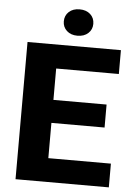

<svg xmlns="http://www.w3.org/2000/svg" viewBox="-60 -946 681 991"><g transform="rotate(5 280.5 -451.0)"><path d="M542 -123V0H58.6V-710.9H542.5V-587.4H217.8V-424.8H493.2V-305.7H217.8V-123ZM235.8 -833.5Q235.8 -863.8 256.8 -883.1Q277.8 -902.3 312 -902.3Q346.7 -902.3 367.7 -883.1Q388.7 -863.8 388.7 -833.5Q388.7 -804.2 367.7 -784.9Q346.7 -765.6 312 -765.6Q277.8 -765.6 256.8 -784.9Q235.8 -804.2 235.8 -833.5Z"/></g></svg>

Font: Vazirmatn RD ExtraBold
Style: Regular
Weight: 800
Designer: Saber Rastikerdar
Foundry: Saber Rastikerdar
Version: Version 32.102